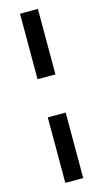

<svg xmlns="http://www.w3.org/2000/svg" viewBox="-132 -741 506 943"><g transform="rotate(-15 121.5 -270.0)"><path d="M167 160H76V-173H167ZM167 -367H76V-700H167Z"/></g></svg>

Font: Hind Medium
Style: Regular
Weight: 500
Designer: Manushi Parikh, Satya Rajpurohit
Foundry: Indian Type Foundry
Version: Version 1.201;PS 1.0;hotconv 1.0.78;makeotf.lib2.5.61930; tt